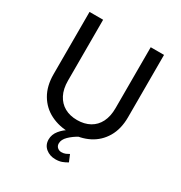

<svg xmlns="http://www.w3.org/2000/svg" viewBox="-201 -835 1109 1174"><g transform="rotate(30 353.0 -247.5)"><path d="M90 -250V-690H186V-260Q186 -202 207 -161.5Q228 -121 265.5 -100Q303 -79 354 -79Q405 -79 443 -100Q481 -121 501.5 -161.5Q522 -202 522 -260V-690H616V-250Q616 -167 581.5 -108.5Q547 -50 487.5 -20Q428 10 353 10Q279 10 219 -20Q159 -50 124.5 -108.5Q90 -167 90 -250ZM263 110Q263 75 287 45.5Q311 16 341 0H421Q381 22 355 47.5Q329 73 329 100Q329 118 341 128.5Q353 139 369 139Q386 139 398.5 133.5Q411 128 421 122L441 170Q423 181 404 188Q385 195 359 195Q319 195 291 172Q263 149 263 110Z"/></g></svg>

Font: Radio Canada
Style: Regular
Weight: 400
Designer: Charles Daoud, Etienne Aubert Bonn, Alexandre Saumier Demers, Jacques Le Bailly
Foundry: Radio-Canada
Version: Version 2.104;gftools[0.9.28.dev5+ged2979d]